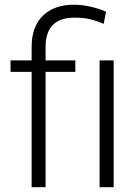

<svg xmlns="http://www.w3.org/2000/svg" viewBox="-20 -780 578 800"><path d="M169.9 0H111.8V-480.5H23.9V-528.3H111.8V-584Q111.8 -669.4 158.9 -714.8Q206.1 -760.3 287.1 -760.3Q352.5 -760.3 421.9 -731.4L412.1 -680.7Q386.7 -691.9 358.2 -699.2Q329.6 -706.5 290.5 -706.5Q169.9 -706.5 169.9 -584V-528.3H293.9V-480.5H169.9ZM453.6 -528.3V0H395V-528.3Z"/></svg>

Font: Vazirmatn UI ExtraLight
Style: Regular
Weight: 200
Designer: Saber Rastikerdar
Foundry: Saber Rastikerdar
Version: Version 33.003